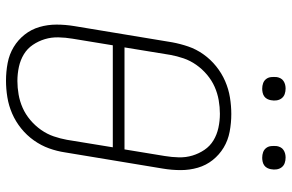

<svg xmlns="http://www.w3.org/2000/svg" viewBox="-186 -778 972 640"><g transform="rotate(90 300.0 -458.0)"><path d="M249 8Q219 8 190 2.5Q161 -3 137 -17.5Q113 -32 95.5 -54Q78 -76 70 -103.5Q62 -131 62 -160.5Q62 -190 67 -220L121 -546Q126 -573 135 -599.5Q144 -626 161 -650Q178 -674 201 -692.5Q224 -711 250.5 -722.5Q277 -734 305 -738.5Q333 -743 360 -743Q390 -743 419 -737.5Q448 -732 472 -717.5Q496 -703 513.5 -681Q531 -659 539 -631.5Q547 -604 547 -574.5Q547 -545 542 -515L488 -189Q484 -162 474.5 -135.5Q465 -109 448 -85Q431 -61 408 -42.5Q385 -24 358.5 -12.5Q332 -1 304 3.5Q276 8 249 8ZM478 -387 500 -521Q504 -545 504.5 -568.5Q505 -592 498.5 -613.5Q492 -635 479.5 -653.5Q467 -672 448 -683.5Q429 -695 406 -700Q383 -705 359 -705Q337 -705 314 -701Q291 -697 269.5 -687.5Q248 -678 229 -662Q210 -646 196 -626Q182 -606 174.5 -584Q167 -562 163 -540L138 -387ZM250 -30Q272 -30 295 -34Q318 -38 339.5 -47.5Q361 -57 380 -73Q399 -89 413 -109Q427 -129 434.5 -151Q442 -173 446 -195L471 -348H131L109 -214Q105 -190 104.5 -166.5Q104 -143 110.5 -121.5Q117 -100 129.5 -81.5Q142 -63 161 -51.5Q180 -40 203 -35Q226 -30 250 -30ZM506 -846Q496 -846 487.5 -849Q479 -852 473.5 -859Q468 -866 467 -875.5Q466 -885 467 -895Q468 -901 471 -907Q474 -913 480 -917Q486 -921 492.5 -922.5Q499 -924 505 -924Q515 -924 523.5 -921Q532 -918 537.5 -911Q543 -904 544.5 -894.5Q546 -885 544 -875Q543 -869 540 -863Q537 -857 531.5 -853Q526 -849 519 -847.5Q512 -846 506 -846ZM276 -846Q266 -846 257.5 -849Q249 -852 243.5 -859Q238 -866 237 -875.5Q236 -885 237 -895Q238 -901 241 -907Q244 -913 250 -917Q256 -921 262.5 -922.5Q269 -924 275 -924Q285 -924 293.5 -921Q302 -918 307.5 -911Q313 -904 314.5 -894.5Q316 -885 314 -875Q313 -869 310 -863Q307 -857 301.5 -853Q296 -849 289 -847.5Q282 -846 276 -846Z"/></g></svg>

Font: Iosevka XLt Ex Obl
Style: Regular
Weight: 200
Width: 7
Italic angle: -9°
Monospace: yes
Designer: Belleve Invis
Foundry: Belleve Invis
Version: Version 32.5.0; ttfautohint (v1.8.4)